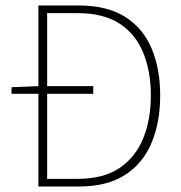

<svg xmlns="http://www.w3.org/2000/svg" viewBox="-20 -680 660 700"><path d="M22 -338V-362L122 -366H320V-338ZM120 0V-660H268Q370 -660 435.5 -619Q501 -578 532.5 -504Q564 -430 564 -332Q564 -234 532.5 -159Q501 -84 435.5 -42Q370 0 268 0ZM152 -28H264Q358 -28 416.5 -68Q475 -108 502.5 -176.5Q530 -245 530 -332Q530 -419 502.5 -487Q475 -555 416.5 -593.5Q358 -632 264 -632H152Z"/></svg>

Font: Mada ExtraLight
Style: Regular
Weight: 250
Designer: Khaled Hosny
Version: Version 1.5